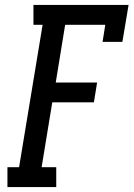

<svg xmlns="http://www.w3.org/2000/svg" viewBox="-20 -755 540 775"><path d="M10 0V-80H57L152 -655H115V-735H499L474 -586H394L405 -655H243L205 -422H372L359 -342H191L148 -80H207V0Z"/></svg>

Font: Iosevka Slab Medium Oblique
Style: Regular
Weight: 500
Italic angle: -9°
Monospace: yes
Designer: Belleve Invis
Foundry: Belleve Invis
Version: Version 11.1.1; ttfautohint (v1.8.3)